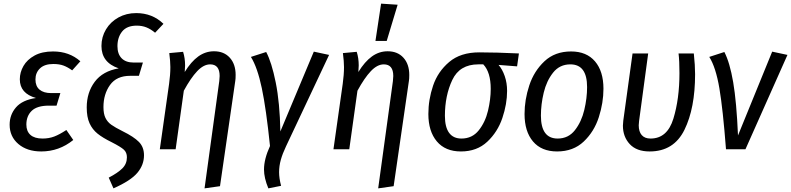

<svg xmlns="http://www.w3.org/2000/svg" viewBox="-20 -821 4351 1056"><path d="M33 -135Q33 -190 68 -230.5Q103 -271 178 -282Q89 -307 89 -385Q89 -423 109 -458Q129 -493 170 -515.5Q211 -538 272 -538Q361 -538 422 -484L377 -434Q352 -452 329 -460.5Q306 -469 273 -469Q225 -469 200 -445Q175 -421 175 -384Q175 -347 197.5 -328Q220 -309 261 -309H312L291 -240H249Q184 -240 154.5 -211.5Q125 -183 125 -136Q125 -99 147.5 -79Q170 -59 214 -59Q249 -59 278 -70Q307 -81 345 -106L383 -51Q305 12 207 12Q129 12 81 -29Q33 -70 33 -135Z M578 156Q628 130 653 105Q678 80 678 44Q678 18 661.5 2.5Q645 -13 594 -39Q545 -63 516.5 -86Q488 -109 472.5 -143Q457 -177 457 -230Q457 -312 501 -371Q545 -430 633 -445Q538 -477 538 -568Q538 -618 563 -659.5Q588 -701 631.5 -725Q675 -749 729 -749Q818 -749 879 -690L833 -641Q809 -661 785 -670.5Q761 -680 732 -680Q678 -680 652 -648Q626 -616 626 -567Q626 -524 649 -500.5Q672 -477 715 -477H766L744 -404H696Q621 -404 585 -353.5Q549 -303 549 -232Q549 -195 560 -172.5Q571 -150 592 -135Q613 -120 655 -99Q716 -69 744 -40.5Q772 -12 772 33Q772 86 735.5 129.5Q699 173 604 215Z M1186 -375Q1188 -395 1188 -403Q1188 -467 1136 -467Q1100 -467 1064.5 -429.5Q1029 -392 991 -322L946 0H859L910 -360Q917 -410 917 -452Q917 -483 911 -529L987 -536Q998 -501 998 -461Q998 -451 996 -425Q1031 -482 1070.5 -510.5Q1110 -539 1157 -539Q1212 -539 1244 -503.5Q1276 -468 1276 -409Q1276 -387 1274 -376L1190 203L1105 215Z M1522 -98 1706 -537 1790 -519 1553 -16Q1534 24 1524.5 58Q1515 92 1515 126Q1515 159 1526 201L1456 215Q1432 158 1432 111Q1432 54 1465 -18Q1444 -222 1420 -336Q1396 -450 1360 -508L1444 -535Q1474 -479 1496.5 -367.5Q1519 -256 1522 -98Z M2141 -375Q2143 -395 2143 -403Q2143 -467 2091 -467Q2055 -467 2019.5 -429.5Q1984 -392 1946 -322L1901 0H1814L1865 -360Q1872 -410 1872 -452Q1872 -483 1866 -529L1942 -536Q1953 -501 1953 -461Q1953 -451 1951 -425Q1986 -482 2025.5 -510.5Q2065 -539 2112 -539Q2167 -539 2199 -503.5Q2231 -468 2231 -409Q2231 -387 2229 -376L2145 203L2060 215ZM2167 -795 2107 -596H2045L2076 -801Z M2336 -194Q2336 -273 2362 -350Q2388 -427 2450.5 -480Q2513 -533 2616 -533Q2708 -533 2834 -527L2824 -456L2722 -464Q2743 -440 2756 -402.5Q2769 -365 2769 -321Q2769 -249 2743 -172Q2717 -95 2660 -41.5Q2603 12 2515 12Q2429 12 2382.5 -43.5Q2336 -99 2336 -194ZM2679 -332Q2679 -424 2638 -467H2611Q2508 -467 2467.5 -381Q2427 -295 2427 -184Q2427 -122 2450 -90.5Q2473 -59 2518 -59Q2577 -59 2613 -104Q2649 -149 2664 -212Q2679 -275 2679 -332Z M2865 -194Q2865 -272 2891 -351Q2917 -430 2974.5 -484Q3032 -538 3121 -538Q3206 -538 3252.5 -483.5Q3299 -429 3299 -333Q3299 -256 3273.5 -176.5Q3248 -97 3190.5 -42.5Q3133 12 3044 12Q2958 12 2911.5 -43Q2865 -98 2865 -194ZM3209 -342Q3209 -467 3117 -467Q3058 -467 3022 -421.5Q2986 -376 2970.5 -311.5Q2955 -247 2955 -185Q2955 -59 3047 -59Q3106 -59 3142 -105Q3178 -151 3193.5 -216Q3209 -281 3209 -342Z M3803 -413Q3803 -226 3744.5 -107Q3686 12 3553 12Q3481 12 3443.5 -28.5Q3406 -69 3406 -130Q3406 -139 3408 -157L3459 -527H3545L3495 -156Q3493 -138 3493 -132Q3493 -97 3509.5 -78Q3526 -59 3558 -59Q3650 -59 3683.5 -168Q3717 -277 3717 -419Q3717 -487 3712 -527H3796Q3803 -461 3803 -413Z M4039 -76 4227 -537 4311 -519 4080 0H3973Q3956 -221 3936.5 -336Q3917 -451 3881 -508L3964 -535Q3994 -477 4012.5 -369Q4031 -261 4039 -76Z"/></svg>

Font: Fira Sans Condensed
Style: Italic
Weight: 400
Width: 3
Italic angle: -8°
Designer: bBox Type GmbH & Carrois Corporate GbR & Edenspiekermann AG
Foundry: bBox Type GmbH & Carrois Corporate GbR & Edenspiekermann AG
Version: Version 4.301